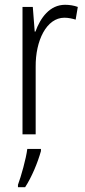

<svg xmlns="http://www.w3.org/2000/svg" viewBox="-20 -627 356 802"><path d="M252 -607C188 -607 149 -553 128 -495H125L117 -598H74V-66H129V-348C128 -457 174 -553 249 -553C266 -553 283 -549 296 -545L305 -598C289 -604 270 -607 252 -607ZM151 4V-5H94C89 36 68 110 55 145V155H85C113 112 138 51 151 4Z"/></svg>

Font: Noto Sans Malayalam UI Condensed Light
Style: Regular
Weight: 300
Width: 3
Designer: Jelle Bosma - Monotype Design Team
Foundry: Monotype Imaging Inc.
Version: Version 2.104